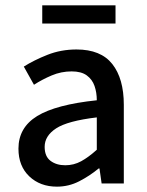

<svg xmlns="http://www.w3.org/2000/svg" viewBox="-20 -686 551 718"><path d="M193 12Q130 12 89.5 -26.5Q49 -65 49 -130Q49 -209 119 -252Q189 -295 342 -311Q342 -340 333.5 -364.5Q325 -389 304.5 -404Q284 -419 248 -419Q209 -419 173.5 -404Q138 -389 107 -369L69 -437Q107 -461 157.5 -481Q208 -501 266 -501Q357 -501 400 -446.5Q443 -392 443 -294V0H360L352 -56H349Q315 -28 276 -8Q237 12 193 12ZM224 -68Q256 -68 283.5 -83Q311 -98 342 -126V-247Q233 -234 190 -206Q147 -178 147 -137Q147 -101 169 -84.5Q191 -68 224 -68ZM138 -598V-666H412V-598Z"/></svg>

Font: Assistant SemiBold
Style: Regular
Weight: 600
Designer: Hebrew By Ben Nathan, Latin by Paul Hunt
Version: Version 3.000